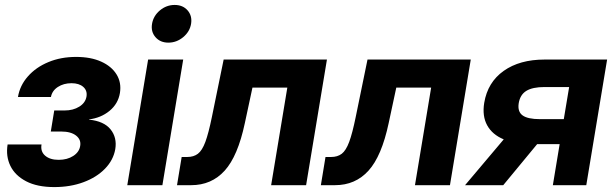

<svg xmlns="http://www.w3.org/2000/svg" viewBox="-20 -760 2520 788"><path d="M202.6 7.8Q132.8 7.8 87.4 -15.9Q42 -39.6 22.7 -79.1Q3.4 -118.7 11.2 -167H150.4Q145.5 -138.2 165.3 -121.1Q185.1 -104 220.7 -104Q255.9 -104 280.5 -119.9Q305.2 -135.7 309.1 -161.1Q313.5 -187 292.2 -203.6Q271 -220.2 231 -220.2H188.5L202.6 -306.6H245.1Q280.3 -306.6 305.4 -322.3Q330.6 -337.9 335 -363.8Q338.9 -388.2 321.8 -403.3Q304.7 -418.5 273.4 -418.5Q241.2 -418.5 217.5 -403.1Q193.8 -387.7 189 -361.8H53.7Q61.5 -409.2 94.5 -446.5Q127.4 -483.9 178.5 -505.1Q229.5 -526.4 292.5 -526.4Q352.5 -526.4 395.3 -507.1Q438 -487.8 458.5 -454.3Q479 -420.9 472.2 -378.4Q464.8 -334 429.4 -304.9Q394 -275.9 345.2 -270V-269Q406.7 -262.7 433.8 -229Q460.9 -195.3 453.1 -147.9Q445.3 -103 410.9 -67.6Q376.5 -32.2 322.5 -12.2Q268.6 7.8 202.6 7.8Z M502.4 0 587.9 -515.6H731.9L646.5 0ZM670.9 -585Q637.7 -585 618.2 -607.4Q598.6 -629.9 604 -662.1Q609.4 -694.8 636.2 -717.3Q663.1 -739.7 696.8 -739.7Q730.5 -739.7 750 -717.3Q769.5 -694.8 764.2 -662.1Q758.8 -629.9 731.7 -607.4Q704.6 -585 670.9 -585Z M706.5 0 725.6 -115.7H748.5Q774.9 -115.7 792.2 -128.9Q809.6 -142.1 822.8 -177.5Q835.9 -212.9 849.6 -279.8L897.9 -515.6H1321.8L1236.3 0H1092.8L1159.2 -400.4H1016.1L984.9 -254.9Q956.1 -119.1 902.1 -59.6Q848.1 0 764.6 0Z M1296.9 0 1315.9 -115.7H1338.9Q1365.2 -115.7 1382.6 -128.9Q1399.9 -142.1 1413.1 -177.5Q1426.3 -212.9 1439.9 -279.8L1488.3 -515.6H1912.1L1826.7 0H1683.1L1749.5 -400.4H1606.4L1575.2 -254.9Q1546.4 -119.1 1492.4 -59.6Q1438.5 0 1355 0Z M2386.2 0H2249L2276.9 -168.5H2184.6L2045.4 0H1888.7L2047.4 -188Q2000.5 -207.5 1979.5 -245.6Q1958.5 -283.7 1967.3 -337.9Q1981.4 -422.4 2047.1 -469Q2112.8 -515.6 2214.8 -515.6H2471.7ZM2293.9 -271 2315.9 -402.8H2214.8Q2166 -402.8 2140.4 -387.2Q2114.7 -371.6 2108.9 -336.4Q2103.5 -301.8 2124.8 -286.4Q2146 -271 2196.3 -271Z"/></svg>

Font: Inter Display
Style: Bold Italic
Weight: 700
Italic angle: -9.39999°
Designer: Rasmus Andersson
Foundry: rsms
Version: Version 4.000;git-a52131595